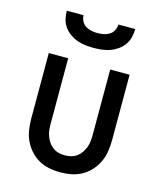

<svg xmlns="http://www.w3.org/2000/svg" viewBox="-114 -833 777 927"><g transform="rotate(15 275.0 -369.0)"><path d="M275 12Q247 12 219 6.5Q191 1 166.5 -13Q142 -27 123 -48.5Q104 -70 92.5 -95.5Q81 -121 77 -149Q73 -177 73 -205V-530H170V-205Q170 -189 171.5 -173Q173 -157 178.5 -142Q184 -127 193 -113.5Q202 -100 215 -90.5Q228 -81 243.5 -77Q259 -73 275 -73Q291 -73 306.5 -77Q322 -81 335 -90.5Q348 -100 357 -113.5Q366 -127 371.5 -142Q377 -157 378.5 -173Q380 -189 380 -205V-530H477V-205Q477 -177 473 -149Q469 -121 457.5 -95.5Q446 -70 427 -48.5Q408 -27 383.5 -13Q359 1 331 6.5Q303 12 275 12ZM275 -610Q254 -610 233 -612.5Q212 -615 192.5 -622Q173 -629 155.5 -641.5Q138 -654 126 -671Q114 -688 109 -708.5Q104 -729 104 -750H188Q188 -735 195.5 -720.5Q203 -706 216 -698Q229 -690 244.5 -687Q260 -684 275 -684Q290 -684 305.5 -687Q321 -690 334 -698Q347 -706 354.5 -720.5Q362 -735 362 -750H446Q446 -729 441 -708.5Q436 -688 424 -671Q412 -654 394.5 -641.5Q377 -629 357.5 -622Q338 -615 317 -612.5Q296 -610 275 -610Z"/></g></svg>

Font: Lode Dark Term
Style: Bold
Weight: 700
Monospace: yes
Designer: Belleve Invis
Foundry: Belleve Invis
Version: Version 29.2.0